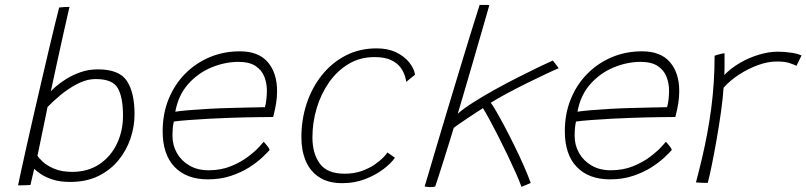

<svg xmlns="http://www.w3.org/2000/svg" viewBox="-20 -744 3284 782"><path d="M53.5 11Q57 -6.5 66.2 -48.8Q75.5 -91 88.5 -149.5Q101.5 -208 117 -275Q132.5 -342 148.2 -409.8Q164 -477.5 178.2 -538.2Q192.5 -599 203.8 -645Q215 -691 221 -713.5Q228 -714.5 241.5 -715.2Q255 -716 263 -716Q253.5 -675 240.8 -618.2Q228 -561.5 214.2 -497.8Q200.5 -434 187 -372Q191.5 -377.5 208 -392Q224.5 -406.5 250 -422.5Q275.5 -438.5 308.2 -450Q341 -461.5 378.5 -461.5Q466 -461.5 497 -414Q528 -366.5 528 -279Q528 -229.5 511.8 -180.8Q495.5 -132 462.8 -91.8Q430 -51.5 380.8 -27.2Q331.5 -3 266 -3Q224.5 -3 195 -12.5Q165.5 -22 146.8 -34.8Q128 -47.5 119.5 -56.5Q116 -42 111.2 -22Q106.5 -2 104 9.5Q98.5 10 80.2 10.5Q62 11 53.5 11ZM132.5 -109.5Q138 -100.5 154.5 -85Q171 -69.5 200.8 -56.8Q230.5 -44 274 -44Q338 -44 384.5 -75Q431 -106 456 -158.2Q481 -210.5 481 -273Q481 -347 460 -384.5Q439 -422 370.5 -422Q332.5 -422 294.8 -402.2Q257 -382.5 225.2 -355.8Q193.5 -329 173.5 -308Q172.5 -301.5 168.2 -281.2Q164 -261 158.5 -234.5Q153 -208 147.5 -181.5Q142 -155 138 -135.2Q134 -115.5 132.5 -109.5Z M1078 -133Q1068.5 -122 1047.5 -102.2Q1026.5 -82.5 994.8 -62.2Q963 -42 920.8 -27.8Q878.5 -13.5 826.5 -13.5Q740 -13.5 691.2 -64Q642.5 -114.5 642.5 -209.5Q642.5 -281 666.8 -340.5Q691 -400 734 -443.5Q777 -487 834 -511Q891 -535 957 -535Q1033 -535 1070.8 -490.8Q1108.5 -446.5 1108.5 -373Q1108.5 -348 1104.5 -322.8Q1100.5 -297.5 1092.5 -267.5Q1089 -267.5 1071.8 -267.2Q1054.5 -267 1028.5 -266.8Q1002.5 -266.5 972.8 -265.8Q943 -265 914.5 -264Q878.5 -263 833.5 -260.5Q788.5 -258 748.5 -255Q708.5 -252 688 -249Q682.5 -225.5 682.5 -190.5Q682.5 -152.5 700.5 -120.8Q718.5 -89 751.5 -69.8Q784.5 -50.5 829.5 -50.5Q880 -50.5 920.5 -67Q961 -83.5 990.2 -105.8Q1019.5 -128 1035.8 -146Q1052 -164 1054 -166.5Q1056.5 -164 1060.2 -159.8Q1064 -155.5 1068 -150.5Q1072 -145.5 1074.8 -141Q1077.5 -136.5 1078 -133ZM694 -289Q711 -292 746.8 -295Q782.5 -298 830 -300.8Q877.5 -303.5 929 -304.5Q959.5 -305.5 988.2 -306Q1017 -306.5 1036.8 -307Q1056.5 -307.5 1059 -307.5Q1063 -321 1065 -339.5Q1067 -358 1067 -375.5Q1067 -405 1056.5 -431.8Q1046 -458.5 1020.8 -475.2Q995.5 -492 951 -492Q896.5 -492 841.8 -469.5Q787 -447 746.8 -402Q706.5 -357 694 -289Z M1588.5 -101.5Q1573 -79 1541.5 -55Q1510 -31 1467.2 -14.5Q1424.5 2 1374 2Q1317 2 1280 -22.2Q1243 -46.5 1225.2 -88.8Q1207.5 -131 1207.5 -185Q1207.5 -257.5 1229.2 -322.8Q1251 -388 1291.5 -438.5Q1332 -489 1388.2 -518Q1444.5 -547 1514 -547Q1560 -547 1593.5 -530.8Q1627 -514.5 1646.8 -489.8Q1666.5 -465 1670.5 -440L1634.5 -410.5Q1634 -418 1629.2 -434.2Q1624.5 -450.5 1611.8 -468.5Q1599 -486.5 1573.5 -499Q1548 -511.5 1505 -511.5Q1447 -511.5 1400.2 -483.8Q1353.5 -456 1320.5 -409Q1287.5 -362 1270 -303.8Q1252.5 -245.5 1252.5 -184Q1252.5 -119 1282.5 -77.8Q1312.5 -36.5 1383.5 -36.5Q1422 -36.5 1453 -47.5Q1484 -58.5 1506.2 -74Q1528.5 -89.5 1541.8 -103.5Q1555 -117.5 1558 -123Z M2104 17Q2096 -5.5 2080.8 -39.8Q2065.5 -74 2046.8 -113.2Q2028 -152.5 2008.8 -190.2Q1989.5 -228 1973.2 -258Q1957 -288 1947 -303.5Q1937.5 -297.5 1919.8 -286Q1902 -274.5 1882.8 -261.5Q1863.5 -248.5 1848.2 -238Q1833 -227.5 1828 -223Q1821.5 -201.5 1810.5 -165.8Q1799.5 -130 1787.5 -92.2Q1775.5 -54.5 1765.8 -24.5Q1756 5.5 1752.5 16Q1749 16.5 1743.8 17.2Q1738.5 18 1732 18Q1727 18 1721 17.2Q1715 16.5 1709.5 15.5Q1714 1 1725.8 -39Q1737.5 -79 1754.5 -136Q1771.5 -193 1791.5 -260Q1811.5 -327 1832.5 -396Q1853.5 -465 1872.8 -528.8Q1892 -592.5 1908 -643.2Q1924 -694 1933.5 -724Q1936.5 -724 1942.2 -724Q1948 -724 1954.5 -724Q1960.5 -724 1965.8 -723.8Q1971 -723.5 1973 -723Q1958.5 -672.5 1940.8 -610.8Q1923 -549 1904.8 -486.5Q1886.5 -424 1870.8 -370Q1855 -316 1844.5 -281Q1869 -302.5 1909.2 -328Q1949.5 -353.5 1996.5 -379.5Q2043.5 -405.5 2089.8 -429Q2136 -452.5 2173.5 -470.5Q2211 -488.5 2231.5 -497.5Q2235 -493.5 2240 -487Q2245 -480.5 2249.5 -474.5Q2254 -468.5 2255.5 -466Q2239 -459.5 2203 -442.5Q2167 -425.5 2124 -404.2Q2081 -383 2041.8 -361.8Q2002.5 -340.5 1979 -325.5Q1985.5 -317.5 2000.2 -292.2Q2015 -267 2034 -231.2Q2053 -195.5 2073.2 -154.5Q2093.5 -113.5 2111.5 -73Q2129.5 -32.5 2141.5 1Q2140 2 2135.2 4Q2130.5 6 2124.5 8.5Q2118.5 11 2113 13.2Q2107.5 15.5 2104 17Z M2716 -133Q2706.5 -122 2685.5 -102.2Q2664.5 -82.5 2632.8 -62.2Q2601 -42 2558.8 -27.8Q2516.5 -13.5 2464.5 -13.5Q2378 -13.5 2329.2 -64Q2280.5 -114.5 2280.5 -209.5Q2280.5 -281 2304.8 -340.5Q2329 -400 2372 -443.5Q2415 -487 2472 -511Q2529 -535 2595 -535Q2671 -535 2708.8 -490.8Q2746.5 -446.5 2746.5 -373Q2746.5 -348 2742.5 -322.8Q2738.5 -297.5 2730.5 -267.5Q2727 -267.5 2709.8 -267.2Q2692.5 -267 2666.5 -266.8Q2640.5 -266.5 2610.8 -265.8Q2581 -265 2552.5 -264Q2516.5 -263 2471.5 -260.5Q2426.5 -258 2386.5 -255Q2346.5 -252 2326 -249Q2320.5 -225.5 2320.5 -190.5Q2320.5 -152.5 2338.5 -120.8Q2356.5 -89 2389.5 -69.8Q2422.5 -50.5 2467.5 -50.5Q2518 -50.5 2558.5 -67Q2599 -83.5 2628.2 -105.8Q2657.5 -128 2673.8 -146Q2690 -164 2692 -166.5Q2694.5 -164 2698.2 -159.8Q2702 -155.5 2706 -150.5Q2710 -145.5 2712.8 -141Q2715.5 -136.5 2716 -133ZM2332 -289Q2349 -292 2384.8 -295Q2420.5 -298 2468 -300.8Q2515.5 -303.5 2567 -304.5Q2597.5 -305.5 2626.2 -306Q2655 -306.5 2674.8 -307Q2694.5 -307.5 2697 -307.5Q2701 -321 2703 -339.5Q2705 -358 2705 -375.5Q2705 -405 2694.5 -431.8Q2684 -458.5 2658.8 -475.2Q2633.5 -492 2589 -492Q2534.5 -492 2479.8 -469.5Q2425 -447 2384.8 -402Q2344.5 -357 2332 -289Z M2930 -438.5Q2956.5 -466 2993.2 -487.5Q3030 -509 3070.8 -521.2Q3111.5 -533.5 3148 -533.5Q3176 -533.5 3203.5 -529.2Q3231 -525 3244.5 -518L3224 -476Q3213 -481.5 3194.5 -487.5Q3176 -493.5 3143.5 -493.5Q3107.5 -493.5 3067 -478.8Q3026.5 -464 2989.5 -439.8Q2952.5 -415.5 2927 -386.5Q2924.5 -345.5 2916.8 -290Q2909 -234.5 2899 -177.2Q2889 -120 2879.2 -72.2Q2869.5 -24.5 2862.5 1Q2855 1 2839.2 0.5Q2823.5 0 2814.5 -1Q2828 -52 2839.8 -102Q2851.5 -152 2860.8 -202Q2870 -252 2876.8 -303.2Q2883.5 -354.5 2887 -407.5Q2890.5 -460.5 2890.5 -517Q2894 -518.5 2901.8 -520.8Q2909.5 -523 2918 -525Q2926.5 -527 2931 -527Q2931 -508 2931 -481Q2931 -454 2930 -438.5Z"/></svg>

Font: Grandstander Thin
Style: Italic
Weight: 100
Italic angle: -15°
Designer: Tyler Finck
Foundry: Etcetera Type Co
Version: Version 1.200